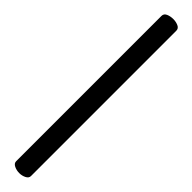

<svg xmlns="http://www.w3.org/2000/svg" viewBox="16 -99 467 467"><g transform="rotate(-45 250.0 134.5)"><path d="M0 160H500Q508 160 511.5 152Q515 144 515 135Q515 125 511.5 117Q508 109 500 109H0Q-7 109 -11 117Q-15 125 -15 135Q-15 144 -11 152Q-7 160 0 160Z"/></g></svg>

Font: Klee One
Style: Regular
Weight: 400
Designer: Fontworks Inc.
Foundry: Fontworks Inc.
Version: Version 1.100